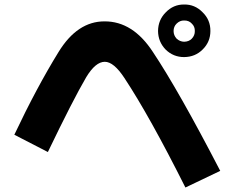

<svg xmlns="http://www.w3.org/2000/svg" viewBox="-20 -838 1040 856"><path d="M918 -699.7Q918 -651.4 883.8 -617.7Q850.6 -584 800.8 -583.5Q752.9 -583.5 718.8 -616.7Q685.1 -651.4 684.6 -699.7Q685.1 -749 718.8 -782.7Q752.9 -818.4 800.8 -817.9Q848.6 -818.8 882.8 -783.7Q918.5 -749.5 918 -699.7ZM848.6 -699.7Q849.1 -719.7 835 -732.9Q822.3 -747.1 800.8 -746.6Q782.2 -747.1 767.6 -732.9Q753.9 -719.7 753.9 -699.7Q753.9 -680.2 767.6 -665.5Q782.2 -652.3 800.8 -651.9Q822.3 -652.3 835 -665.5Q849.1 -680.2 848.6 -699.7ZM961.9 -76.2 806.6 -2Q647.5 -319.3 534.7 -490.2Q487.3 -562.5 447.3 -562.5Q405.8 -562.5 364.3 -493.7Q304.7 -391.6 193.4 -160.2L43.9 -237.3Q143.1 -447.3 241.2 -606.4Q325.2 -743.2 446.3 -742.7Q572.3 -743.2 661.6 -606.4Q775.9 -435.1 961.9 -76.2Z"/></svg>

Font: Droid Sans
Style: Regular
Weight: 400
Foundry: Ascender Corporation
Version: Version 1.00 build 114